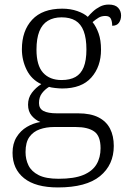

<svg xmlns="http://www.w3.org/2000/svg" viewBox="-20 -582 565 842"><path d="M234 240Q136 240 85.5 199.5Q35 159 35 88Q35 48 52.5 19.5Q70 -9 98 -25.5Q126 -42 157 -47Q136 -55 119.5 -74Q103 -93 103 -123Q103 -153 120 -175.5Q137 -198 161 -213Q118 -233 97 -275.5Q76 -318 76 -366Q76 -447 121 -495.5Q166 -544 253 -544Q289 -544 319 -533.5Q349 -523 365 -508Q374 -519 387.5 -531.5Q401 -544 418.5 -553Q436 -562 457 -562Q485 -562 498 -548Q511 -534 511 -514Q511 -495 501.5 -482Q492 -469 472 -469Q472 -488 466 -500Q460 -512 442 -512Q425 -512 412.5 -504.5Q400 -497 386 -485Q402 -465 412.5 -435.5Q423 -406 423 -364Q423 -290 380.5 -242Q338 -194 253 -194Q241 -194 222.5 -196Q204 -198 195 -201Q177 -190 164 -173Q151 -156 151 -130Q151 -106 170.5 -95.5Q190 -85 230 -85H323Q377 -85 411.5 -67.5Q446 -50 462.5 -18Q479 14 479 58Q479 141 418.5 190.5Q358 240 234 240ZM237 202Q305 202 345 185.5Q385 169 403 139Q421 109 421 68Q421 14 393 -5.5Q365 -25 312 -25H217Q183 -25 154.5 -15Q126 -5 109 18.5Q92 42 92 85Q92 117 105 143.5Q118 170 149.5 186Q181 202 237 202ZM250 -231Q287 -231 311 -244.5Q335 -258 347 -287.5Q359 -317 359 -365Q359 -414 347 -445.5Q335 -477 311 -491.5Q287 -506 250 -506Q215 -506 190 -491Q165 -476 152.5 -444.5Q140 -413 140 -364Q140 -295 169 -263Q198 -231 250 -231Z"/></svg>

Font: Noto Serif Khmer Light
Style: Regular
Weight: 300
Version: Version 2.003